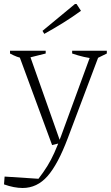

<svg xmlns="http://www.w3.org/2000/svg" viewBox="-36 -735 553 958"><path d="M-16 185 -13 146 156 157Q182 123 200.5 93Q219 63 235 27.5Q251 -8 269 -57L421 -472H463L302 -45Q253 85 201 144Q149 203 77 203Q56 203 32.5 198.5Q9 194 -16 185ZM224 -11 54 -472H108L267 -22ZM88 -442Q67 -445 48.5 -452Q30 -459 14 -468V-482H192V-468ZM444 -442Q413 -444 383 -451Q353 -458 324 -468V-482H497V-468ZM185 -566 176 -581 338 -715H346L368 -681Q324 -649 278 -620.5Q232 -592 185 -566Z"/></svg>

Font: Piazzolla Thin Thin
Style: Regular
Weight: 250
Version: Version 2.005